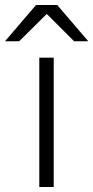

<svg xmlns="http://www.w3.org/2000/svg" viewBox="-97 -752 375 772"><path d="M61 0H119V-520H61ZM-77 -586H-20L91 -696L201 -586H258L133 -732H48Z"/></svg>

Font: Aspekta 250
Style: Regular
Weight: 250
Designer: Ivo Dolenc
Version: Version 2.000